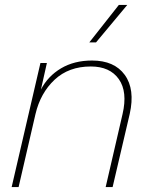

<svg xmlns="http://www.w3.org/2000/svg" viewBox="-20 -754 609 774"><path d="M493 -734 367 -583H340L459 -734ZM351 -510Q441 -510 483 -452Q525 -394 503 -295L434 0H406L474 -294Q495 -384 459 -435Q423 -486 346 -486Q257 -486 200 -432.5Q143 -379 123 -294L55 0H27L143 -500H169L145 -393Q173 -447 226 -478.5Q279 -510 351 -510Z"/></svg>

Font: Elaine Sans ExtraLight
Style: Italic
Weight: 275
Italic angle: -13°
Designer: Wei Huang
Foundry: Wei Huang
Version: Version 2.001;December 24, 2019;FontCreator 12.0.0.2547 64-b